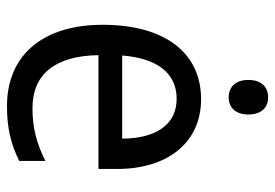

<svg xmlns="http://www.w3.org/2000/svg" viewBox="-139 -639 788 550"><g transform="rotate(90 255.0 -364.0)"><path d="M259 -738C230 -738 209 -720 209 -681C209 -644 230 -625 259 -625C287 -625 308 -644 308 -681C308 -719 288 -738 259 -738ZM264 -546C132 -546 51 -443 51 -264C51 -94 137 10 284 10C347 10 392 -1 441 -25V-100C391 -75 347 -63 290 -63C193 -63 140 -127 138 -252H464V-306C464 -447 391 -546 264 -546ZM263 -476C342 -476 377 -409 377 -320H139C147 -421 190 -476 263 -476Z"/></g></svg>

Font: Noto Sans Devanagari SemiCondensed
Style: Regular
Weight: 400
Width: 4
Designer: Jelle Bosma - Monotype Design Team
Foundry: Monotype Imaging Inc.
Version: Version 2.004